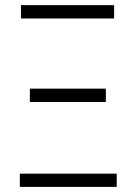

<svg xmlns="http://www.w3.org/2000/svg" viewBox="-20 -731 531 751"><path d="M57.6 -51.8H436.5V0H57.6ZM96.7 -384.3H394V-332H96.7ZM62 -710.9H426.3V-658.7H62Z"/></svg>

Font: Roboto Condensed Light
Style: Regular
Weight: 300
Designer: Google
Version: Version 2.134; 2016